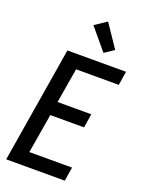

<svg xmlns="http://www.w3.org/2000/svg" viewBox="-178 -1062 861 1145"><g transform="rotate(20 252.5 -490.0)"><path d="M12 0 133 -735H505L491 -647H220L183 -426H397L383 -338H169L127 -88H398L384 0ZM340 -795 227 -930 302 -980 400 -835Z"/></g></svg>

Font: Iosevka Term Curly Semibold
Style: Italic
Weight: 600
Italic angle: -9°
Designer: Belleve Invis
Foundry: Belleve Invis
Version: Version 32.3.0